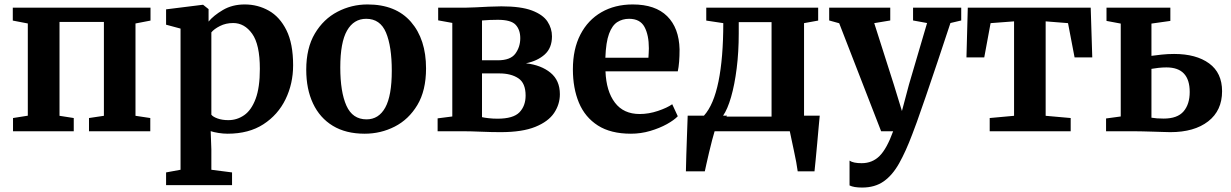

<svg xmlns="http://www.w3.org/2000/svg" viewBox="-20 -590 5534 863"><path d="M38.5 0V-59.5L105 -70V-484.5L37.5 -497.5V-555.5H656.5V-497.5L589 -484.5V-69.5L655.5 -59.5V0H380V-59.5L447 -69.5V-491.5H247.5V-69.5L311.5 -59.5V0Z M1297.5 -296.5Q1297.5 -214 1263.5 -144Q1229.5 -74 1164 -31.5Q1098.5 11 1003 11Q983 11 961.5 7.5Q940 4 927 -0.5L930 81.5V173L1023 185V242H726.5V185L791.5 173V-461.5L726.5 -479V-548L891 -568.5H893L917.5 -549V-493Q939.5 -520 981.8 -545Q1024 -570 1080 -570Q1138.5 -570 1188 -542.2Q1237.5 -514.5 1267.5 -454.2Q1297.5 -394 1297.5 -296.5ZM1028 -486.5Q995 -486.5 968.5 -473Q942 -459.5 930 -444.5V-74.5Q937 -65 957.8 -57.5Q978.5 -50 1006.5 -50Q1045.5 -50 1077.8 -72.5Q1110 -95 1129 -145.8Q1148 -196.5 1148 -280.5Q1148 -390 1113.5 -438.2Q1079 -486.5 1028 -486.5Z M1356.5 -276.5Q1356.5 -374 1395.2 -439.2Q1434 -504.5 1497 -537.2Q1560 -570 1632 -570Q1759 -570 1827 -491.8Q1895 -413.5 1895 -282.5Q1895 -183 1856 -118Q1817 -53 1754.2 -21Q1691.5 11 1619 11Q1534.5 11 1476 -24.5Q1417.5 -60 1387 -124.8Q1356.5 -189.5 1356.5 -276.5ZM1627.5 -53.5Q1682.5 -53.5 1711.8 -106.8Q1741 -160 1741 -272Q1741 -381.5 1715 -443.5Q1689 -505.5 1626 -505.5Q1570 -505.5 1539.8 -452.5Q1509.5 -399.5 1509.5 -287Q1509.5 -177 1537 -115.2Q1564.5 -53.5 1627.5 -53.5Z M2230 4Q2190 4 2142.8 2Q2095.5 0 2066 0H1947V-58L2013 -66.5V-487L1949.5 -498.5V-555.5H2071.5Q2089 -555.5 2117.5 -557Q2146 -558.5 2177.2 -560Q2208.5 -561.5 2233.5 -561.5Q2321.5 -561.5 2371 -542.8Q2420.5 -524 2440.8 -493.2Q2461 -462.5 2461 -426.5Q2461 -374.5 2428.5 -345.2Q2396 -316 2344 -305.5Q2412.5 -297.5 2454.5 -263Q2496.5 -228.5 2496.5 -166.5Q2496.5 -121 2470.5 -82.2Q2444.5 -43.5 2386 -19.8Q2327.5 4 2230 4ZM2146.5 -319H2217.5Q2274.5 -319 2296.5 -349Q2318.5 -379 2318.5 -418.5Q2318.5 -456 2297.8 -478.5Q2277 -501 2217.5 -501Q2181 -501 2146.5 -498ZM2216 -56.5Q2287 -56.5 2314.8 -85.2Q2342.5 -114 2342.5 -160.5Q2342.5 -216.5 2309.8 -238.2Q2277 -260 2224.5 -260H2146.5V-63.5Q2156 -61 2175.5 -58.8Q2195 -56.5 2216 -56.5Z M2816 11Q2725 11 2667.2 -26Q2609.5 -63 2582.2 -128.2Q2555 -193.5 2555 -278.5Q2555 -369.5 2588.8 -434.8Q2622.5 -500 2683.2 -535Q2744 -570 2824 -570Q2925.5 -570 2978.8 -517.2Q3032 -464.5 3034.5 -368.5Q3034.5 -305.5 3026.5 -269.5H2701.5Q2705 -180 2743.8 -128.8Q2782.5 -77.5 2855.5 -77.5Q2896 -77.5 2937.5 -91.5Q2979 -105.5 3001.5 -121.5L3026.5 -67.5Q3010.5 -50.5 2977.8 -32.2Q2945 -14 2902.8 -1.5Q2860.5 11 2816 11ZM2701 -330.5H2894.5Q2895 -341 2895.8 -352.5Q2896.5 -364 2896.5 -373Q2896.5 -432.5 2876.8 -469Q2857 -505.5 2807.5 -505.5Q2778 -505.5 2754.8 -490.8Q2731.5 -476 2717.5 -438.2Q2703.5 -400.5 2701 -330.5Z M3063 180Q3063.5 150 3064.8 108.2Q3066 66.5 3067.8 20Q3069.5 -26.5 3071 -70H3144Q3188 -118.5 3209.5 -224.2Q3231 -330 3231 -486L3154.5 -497.5V-555.5H3657.5V-497.5L3594 -486V-70H3664.5Q3662.5 -50.5 3659.5 -16.5Q3656.5 17.5 3653 56.2Q3649.5 95 3646.2 128.5Q3643 162 3641 180H3565.5Q3563.5 163.5 3558.8 138.2Q3554 113 3548.2 86Q3542.5 59 3537.5 35.8Q3532.5 12.5 3530 0H3192Q3187.5 14 3180.8 40Q3174 66 3167.2 94.8Q3160.5 123.5 3155.2 147Q3150 170.5 3148 180ZM3248 -70 3245 -66H3448V-490.5H3300.5V-440Q3300.5 -356 3291.2 -282.5Q3282 -209 3266 -153.8Q3250 -98.5 3230 -70Z M3855 253Q3817.5 253 3798.5 243.5V132Q3815 143.5 3853 143.5Q3901 143.5 3933.5 111Q3966 78.5 3994.5 0H3940.5L3752 -485.5L3707 -498V-555.5H3981.5V-498L3909.5 -486L3998 -208.5L4034 -91L4065.5 -209.5L4147 -486.5L4084 -498V-555.5H4300.5V-498L4252 -486.5Q4222.5 -397.5 4194 -312Q4165.5 -226.5 4141.2 -156.2Q4117 -86 4100.8 -40.8Q4084.5 4.5 4080.5 13.5Q4051.5 90.5 4021.5 144Q3991.5 197.5 3952 225.2Q3912.5 253 3855 253Z M4428.5 0V-59.5L4538 -69.5V-494L4432.5 -486L4404 -332H4324L4330 -555.5H4882.5L4889.5 -332H4810L4780.5 -486L4680 -494V-69.5L4792.5 -59.5V0Z M4951.5 0V-57.5L5017.5 -66.5V-484L4953.5 -496V-555.5H5240.5V-496L5155.5 -484V-339Q5173 -341.5 5200.8 -344.5Q5228.5 -347.5 5257.5 -347.5Q5356.5 -347.5 5414.8 -305Q5473 -262.5 5473 -180Q5473 -93 5410.5 -44.5Q5348 4 5240.5 4Q5231 4 5209.8 3.2Q5188.5 2.5 5163.2 1.8Q5138 1 5115.5 0.5Q5093 0 5080 0ZM5210.5 -57Q5272 -57 5299.8 -89.2Q5327.5 -121.5 5327.5 -176.5Q5327.5 -287 5223 -287Q5205 -287 5187 -285Q5169 -283 5155.5 -280.5V-61Q5178 -57 5210.5 -57Z"/></svg>

Font: Merriweather
Style: Bold
Weight: 700
Designer: Eben Sorkin
Foundry: Eben Sorkin
Version: Version 2.100; ttfautohint (v1.7.19-72a1) -l 8 -r 50 -G 200 